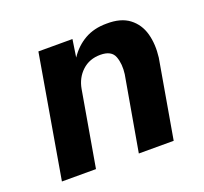

<svg xmlns="http://www.w3.org/2000/svg" viewBox="-90 -574 721 678"><g transform="rotate(-20 271.0 -235.0)"><path d="M372 -280Q377 -317 366.5 -345.5Q356 -374 314 -374Q273 -374 245.5 -348.5Q218 -323 211 -283L162 0H34L113 -460H241L231 -394Q255 -430 290 -450Q325 -470 372 -470Q426 -471 457.5 -447Q489 -423 500 -383Q511 -343 505 -294L454 0H323Z"/></g></svg>

Font: Von Semi
Style: Italic
Weight: 600
Version: Version 4.000; ttfautohint (v1.8.4.7-5d5b)